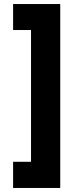

<svg xmlns="http://www.w3.org/2000/svg" viewBox="-20 -781 414 953"><path d="M279 152H45V22H134V-632H45V-761H279Z"/></svg>

Font: Reem Kufi
Style: Regular
Weight: 400
Designer: Khaled Hosny
Version: Version 1.6